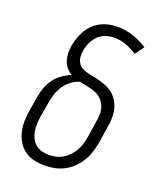

<svg xmlns="http://www.w3.org/2000/svg" viewBox="-139 -831 778 928"><g transform="rotate(20 250.0 -367.5)"><path d="M202 8Q174 8 147 2Q120 -4 98.5 -19.5Q77 -35 63 -58Q49 -81 43 -107Q37 -133 37.5 -161.5Q38 -190 43 -218L56 -295Q60 -319 69 -343Q78 -367 93.5 -387.5Q109 -408 130.5 -423.5Q152 -439 176 -448Q160 -457 148 -471Q136 -485 130 -503Q124 -521 123.5 -540.5Q123 -560 126 -580Q130 -601 137 -622Q144 -643 155.5 -662.5Q167 -682 183.5 -698Q200 -714 220 -724Q240 -734 262 -738.5Q284 -743 305 -743Q348 -743 387 -729.5Q426 -716 460 -694L427 -648Q401 -665 371 -676.5Q341 -688 308 -688Q286 -688 264 -680.5Q242 -673 225.5 -656.5Q209 -640 199.5 -618.5Q190 -597 187 -576Q184 -559 186 -542Q188 -525 197 -512Q206 -499 221 -492Q236 -485 252 -481.5Q268 -478 284.5 -475Q301 -472 317 -467Q333 -462 347.5 -456Q362 -450 375 -440.5Q388 -431 398 -418.5Q408 -406 415 -391.5Q422 -377 425.5 -361Q429 -345 429.5 -328Q430 -311 428 -294Q426 -277 423 -260L411 -182Q406 -158 398.5 -133.5Q391 -109 377 -86.5Q363 -64 343.5 -45Q324 -26 300.5 -14Q277 -2 252 3Q227 8 202 8ZM202 -47Q220 -47 238.5 -51Q257 -55 274 -65Q291 -75 304.5 -89.5Q318 -104 327.5 -120.5Q337 -137 342.5 -155Q348 -173 351 -191L363 -269Q367 -291 368 -313Q369 -335 362 -354Q355 -373 340.5 -388Q326 -403 306.5 -410.5Q287 -418 266.5 -422Q246 -426 225 -431Q202 -424 182 -409Q162 -394 148.5 -374Q135 -354 127.5 -331.5Q120 -309 116 -286L103 -209Q100 -189 99 -170Q98 -151 101 -132.5Q104 -114 112 -97.5Q120 -81 133 -69.5Q146 -58 164.5 -52.5Q183 -47 202 -47Z"/></g></svg>

Font: Iosevka Slab Light Oblique
Style: Regular
Weight: 300
Italic angle: -9°
Monospace: yes
Designer: Belleve Invis
Foundry: Belleve Invis
Version: Version 11.1.1; ttfautohint (v1.8.3)